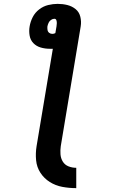

<svg xmlns="http://www.w3.org/2000/svg" viewBox="-20 -755 616 992"><path d="M374 217V112Q353 112 334 104.5Q315 97 304.5 80Q294 63 292.5 42Q291 21 294 0L397 -619Q401 -644 395 -668.5Q389 -693 370.5 -708Q352 -723 328 -729Q304 -735 278 -735Q254 -735 229 -729Q204 -723 182.5 -706.5Q161 -690 149 -666.5Q137 -643 133 -618Q129 -595 133 -571.5Q137 -548 152.5 -532Q168 -516 190.5 -509.5Q213 -503 237 -503Q245 -503 253 -503L169 0Q163 37 166.5 73Q170 109 189 138Q208 167 237.5 185.5Q267 204 302 210.5Q337 217 374 217ZM250 -580Q241 -580 234 -585.5Q227 -591 225.5 -600.5Q224 -610 225 -619Q227 -628 231 -637Q235 -646 243.5 -652Q252 -658 261 -658Q269 -658 271.5 -650Q274 -642 273.5 -634.5Q273 -627 272 -619L266 -584Q259 -580 250 -580Z"/></svg>

Font: Iosevka Sparkle
Style: Bold Italic
Weight: 700
Italic angle: -9°
Designer: Belleve Invis
Foundry: Belleve Invis
Version: Version 4.5.0; ttfautohint (v1.8.3)